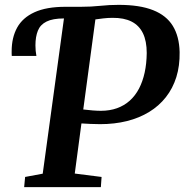

<svg xmlns="http://www.w3.org/2000/svg" viewBox="-20 -771 760 791"><path d="M79.5 0 83.5 -42 156 -55.5 243.5 -695 233 -715 249.5 -743H313Q355.5 -743 392.8 -747Q430 -751 469 -751Q555.5 -751 610.5 -729.2Q665.5 -707.5 692 -664.2Q718.5 -621 720 -556.5Q721 -500 706.5 -453.5Q692 -407 663.5 -370.8Q635 -334.5 594.5 -309.8Q554 -285 503 -272.2Q452 -259.5 392.5 -259.5Q374.5 -259.5 352.2 -260.5Q330 -261.5 315.5 -262.5L288 -56L398.5 -42L395.5 0ZM395.5 -314.5Q432 -314.5 462 -325.2Q492 -336 514.8 -356.5Q537.5 -377 552.8 -406.2Q568 -435.5 576 -472.2Q584 -509 584.5 -552.5Q584.5 -602 568.8 -634.2Q553 -666.5 521.8 -682.2Q490.5 -698 443.5 -697.5Q425 -697.5 405.2 -695.2Q385.5 -693 373 -691L323 -320Q343 -317.5 362 -316Q381 -314.5 395.5 -314.5ZM28.5 -540.5Q28 -545.5 28 -549.8Q28 -554 28 -559.5Q28 -616 50.5 -657Q73 -698 122 -720.5Q171 -743 249.5 -743L243 -695Q197.5 -695 171.8 -682.2Q146 -669.5 136 -644.5Q126 -619.5 126 -584Q126 -572 127 -561.5Q128 -551 130 -540.5Z"/></svg>

Font: Merriweather 28pt SemiBold
Style: Italic
Weight: 600
Italic angle: -7.8°
Version: Version 2.101